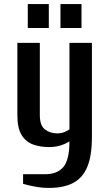

<svg xmlns="http://www.w3.org/2000/svg" viewBox="-20 -710 535 940"><path d="M220 210Q185 210 150.5 203.5Q116 197 93 190V143H200Q260 143 290 108Q320 73 320 -18Q300 -5 275 2.5Q250 10 220 10Q176 10 141 -3Q106 -16 85.5 -49.5Q65 -83 65 -147V-500H175V-147Q175 -95 200.5 -76Q226 -57 260 -57Q279 -57 295.5 -63.5Q312 -70 320 -77V-500H430V-40Q430 52 407.5 106.5Q385 161 338.5 185.5Q292 210 220 210ZM276 -573V-690H379V-573ZM116 -573V-690H219V-573Z"/></svg>

Font: Cuprum SemiBold
Style: Regular
Weight: 600
Designer: Jovanny Lemonad
Foundry: Jovanny Lemonad
Version: Version 3.000